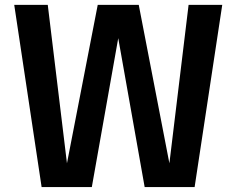

<svg xmlns="http://www.w3.org/2000/svg" viewBox="-20 -757 957 777"><path d="M148.4 0 37.6 -737.3H173.3L251 -96.2L375.5 -737.3H541.5L665.5 -96.2L743.2 -737.3H879.4L767.6 0H565.4L458.5 -602.5L351.6 0Z"/></svg>

Font: Epilogue SemiBold
Style: Regular
Weight: 600
Designer: Tyler Finck
Foundry: Etcetera Type Co
Version: Version 2.112